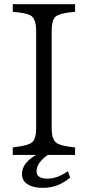

<svg xmlns="http://www.w3.org/2000/svg" viewBox="-20 -780 420 918"><path d="M184.1 118.2Q139.6 118.2 112.8 101.6Q85 84.5 85 51.8Q85 -0.5 152.3 -39.1H41V-75.2Q114.7 -83.5 132.8 -99.1Q152.8 -116.2 152.8 -166V-632.8Q152.8 -692.9 124 -707.5Q102.1 -718.3 41 -723.6V-759.8H338.9V-723.6Q262.7 -717.3 244.1 -699.2Q227.1 -682.1 227.1 -632.8V-166Q227.1 -114.7 249 -97.7Q269.5 -81.5 338.9 -75.2V-39.1H208.5Q154.8 -1.5 154.8 38.6Q154.8 74.2 206.5 74.2Q255.4 74.2 304.7 38.1L315.4 68.8Q258.8 118.2 184.1 118.2Z"/></svg>

Font: BIZ UDPMincho
Style: Regular
Weight: 400
Designer: TypeBank Co., Ltd.
Foundry: Morisawa Inc.
Version: Version 1.06